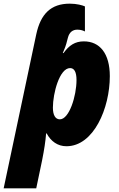

<svg xmlns="http://www.w3.org/2000/svg" viewBox="-68 -789 651 1049"><path d="M130 -601 -48 240H130L162 87C174 26 180 -13 184 -60H187C210 -17 247 10 295 10C444 10 532 -198 532 -373C532 -497 477 -563 390 -563C342 -563 309 -541 279 -499H275C284 -519 293 -542 299 -568L303 -583C311 -614 330 -627 355 -627C374 -627 389 -621 396 -617V-754C383 -760 352 -769 313 -769C210 -769 154 -713 130 -601ZM259 -137C234 -137 221 -161 221 -201C221 -279 257 -417 315 -417C338 -417 350 -395 350 -352C350 -264 310 -137 259 -137Z"/></svg>

Font: Noto Sans SemiCondensed Black
Style: Italic
Weight: 900
Width: 4
Italic angle: -12°
Designer: Monotype Design Team
Foundry: Monotype Imaging Inc.
Version: Version 2.013